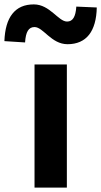

<svg xmlns="http://www.w3.org/2000/svg" viewBox="-78 -853 460 873"><path d="M226 -280V-560H79V0H152H226ZM327 -695C349 -723 361 -765 362 -819L269 -823C266 -777 253 -755 227 -755C187 -755 149 -833 76 -833C33 -833 1 -819 -22 -790C-44 -762 -56 -721 -58 -666L36 -660C39 -708 52 -730 79 -730C119 -730 155 -652 229 -652C272 -652 305 -667 327 -695Z"/></svg>

Font: GenSekiGothic2 TW B
Style: Regular
Weight: 700
Version: Version 2.100;PS 2.1;hotconv 16.6.51;makeotf.lib2.5.65220 DE